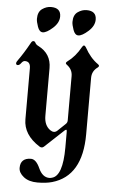

<svg xmlns="http://www.w3.org/2000/svg" viewBox="-60 -743 590 972"><g transform="rotate(5 235.5 -257.5)"><path d="M7.8 0ZM93.3 -571.3ZM273.9 -637.2Q273.9 -672.4 295.4 -687.5Q316.9 -702.6 340.3 -702.6Q390.1 -702.6 390.1 -658.7Q390.1 -626.5 359.1 -598.9Q328.1 -571.3 309.1 -571.3Q292 -571.3 283 -596.9Q273.9 -622.6 273.9 -637.2ZM93.3 -637.2Q93.3 -672.4 114.7 -687.5Q136.2 -702.6 159.7 -702.6Q209.5 -702.6 209.5 -658.7Q209.5 -626.5 178.5 -598.9Q147.5 -571.3 128.4 -571.3Q111.3 -571.3 102.3 -596.9Q93.3 -622.6 93.3 -637.2ZM7.8 -404.8Q7.8 -409.2 15.6 -419.9Q43.5 -458.5 74.2 -514.2Q79.1 -522.9 85.9 -522.9Q92.8 -522.9 96.7 -514.6Q100.6 -506.3 112.3 -500.5Q178.7 -467.3 178.7 -393.6V-151.4Q178.7 -103 209.5 -81.1Q219.2 -74.2 228.5 -74.2Q237.8 -74.2 245.6 -81.5L285.6 -119.6Q293.5 -127 293.5 -138.2V-363.3Q293.5 -397.5 264.2 -418.5Q258.8 -422.4 258.8 -426.3Q258.8 -430.2 265.1 -435.1Q305.2 -463.9 333 -514.2Q337.9 -522.9 342.8 -522.9Q347.7 -522.9 353 -514.2Q381.8 -461.9 420.9 -435.1Q427.2 -430.7 427.2 -426.8Q427.2 -422.9 421.9 -418.5Q392.6 -397.9 392.6 -363.3V-76.2Q392.6 136.7 242.2 179.7Q211.4 188.5 167.7 188.5Q124 188.5 97.9 168Q71.8 147.5 71.8 122.3Q71.8 97.2 85.4 84.5Q99.1 71.8 125.2 71.8Q151.4 71.8 171.1 116Q190.9 160.2 226.1 160.2Q231 160.2 238.3 158.2Q293.5 145.5 293.5 -1V-80.1Q293.5 -90.3 290.3 -90.3Q287.1 -90.3 282.2 -85.9L185.1 4.9Q179.7 9.8 173.8 9.8Q168 9.8 162.6 6.3Q79.6 -46.4 79.6 -125V-384.8Q79.6 -418.5 51.8 -418.5Q42 -418.5 33.7 -406.7Q25.4 -395 16.6 -395Q7.8 -395 7.8 -404.8Z"/></g></svg>

Font: UnifrakturMaguntia21
Style: Book
Weight: 400
Designer: j. 'mach' wust, Gerrit Ansmann, Georg Duffner, based on a font by Peter Wiegel, original typeface by Carl Albert Fahrenw
Version: Version 2017-03-19